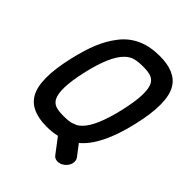

<svg xmlns="http://www.w3.org/2000/svg" viewBox="-213 -771 986 986"><g transform="rotate(45 280.0 -277.5)"><path d="M343 -556Q305 -556 282 -549Q259 -542 240 -523Q187 -472 152.5 -321Q118 -170 147 -119Q158 -101 177.5 -94Q197 -87 234 -87Q271 -87 292 -93Q302 -99 313 -101Q326 -108 337 -119Q389 -169 424.5 -321.5Q460 -474 431 -524Q420 -542 400.5 -549Q381 -556 343 -556ZM53 -321Q71 -400 94.5 -457.5Q118 -515 154.5 -561.5Q191 -608 243.5 -631.5Q296 -655 366 -655Q482 -655 522 -587Q568 -509 524 -321Q478 -120 388 -45L433 14Q444 29 439.5 49.5Q435 70 417 85Q399 100 378 100Q357 100 346 84L286 5Q251 13 211 13Q95 13 55 -57Q10 -135 53 -321Z"/></g></svg>

Font: Brass Mono
Style: Bold Italic
Weight: 700
Italic angle: -13°
Monospace: yes
Version: Version 1.000; ttfautohint (v1.8.3) -l 8 -r 50 -G 200 -x 14 